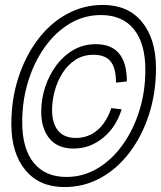

<svg xmlns="http://www.w3.org/2000/svg" viewBox="-20 -746 652 778"><path d="M241 12Q140 12 83 -56.5Q26 -125 26 -244Q26 -343 54 -430Q82 -517 132 -584Q182 -651 250 -688.5Q318 -726 397 -726Q499 -726 555.5 -657Q612 -588 612 -469Q612 -370 584 -283Q556 -196 506 -129.5Q456 -63 388.5 -25.5Q321 12 241 12ZM249 -29Q317 -29 375 -63.5Q433 -98 476.5 -158.5Q520 -219 544.5 -297Q569 -375 569 -463Q569 -570 522.5 -627.5Q476 -685 389 -685Q321 -685 263 -650.5Q205 -616 161.5 -555Q118 -494 94 -416Q70 -338 70 -251Q70 -144 116.5 -86.5Q163 -29 249 -29ZM278 -144Q214 -144 180.5 -184.5Q147 -225 147 -293Q147 -344 163 -393Q179 -442 208.5 -481.5Q238 -521 278.5 -544Q319 -567 368 -567Q494 -567 494 -416L450 -411Q450 -471 428 -497.5Q406 -524 359 -524Q317 -524 285.5 -503.5Q254 -483 233 -449.5Q212 -416 201.5 -377Q191 -338 191 -301Q191 -246 215.5 -216.5Q240 -187 287 -187Q337 -187 374 -218Q411 -249 431 -308L473 -303Q450 -230 397 -187Q344 -144 278 -144Z"/></svg>

Font: Geist Mono ExtraLight
Style: Italic
Weight: 200
Italic angle: -12°
Monospace: yes
Designer: Basement.studio, Andrés Briganti, Mateo Zaragoza
Foundry: Basement.studio, Vercel, Andrés Briganti, Guido Ferreyra, Mateo Zaragoza
Version: Version 1.500; ttfautohint (v1.8.4.7-5d5b)